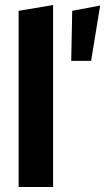

<svg xmlns="http://www.w3.org/2000/svg" viewBox="-20 -743 418 763"><path d="M54 0V-700L191 -723V0ZM263 -501 267 -700 378 -721 342 -501Z"/></svg>

Font: Red Hat Display ExtraBold
Style: Regular
Weight: 800
Designer: Pentagram, MCKL
Foundry: Pentagram, MCKL
Version: Version 1.023